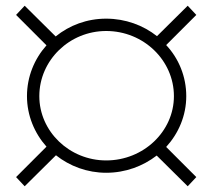

<svg xmlns="http://www.w3.org/2000/svg" viewBox="-20 -652 740 669"><path d="M66 -3 175 -111C223 -73 284 -50 350 -50C417 -50 478 -73 526 -110L634 -3L664 -35L559 -140C602 -187 629 -249 629 -317C629 -385 603 -448 559 -495L664 -600L634 -632L527 -526C479 -564 417 -587 350 -587C283 -587 222 -564 174 -525L66 -632L36 -600L142 -494C100 -447 74 -385 74 -317C74 -250 100 -188 142 -141L36 -35ZM350 -93C222 -93 117 -194 117 -317C117 -442 222 -544 350 -544C480 -544 586 -442 586 -317C586 -194 480 -93 350 -93Z"/></svg>

Font: Chess Sans Light
Style: Regular
Weight: 300
Designer: Wolf Bōese
Foundry: Wolf Bōese
Version: Version 7.223;Glyphs 3.3 (3306)